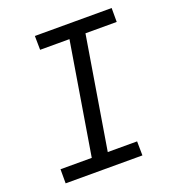

<svg xmlns="http://www.w3.org/2000/svg" viewBox="-133 -841 866 947"><g transform="rotate(-20 300.0 -367.5)"><path d="M453 0H50V-74H214L311 -662H157L156 -735H559V-662H395L298 -74H452Z"/></g></svg>

Font: Iosevka HT Extended
Style: Italic
Weight: 400
Width: 7
Italic angle: -9°
Monospace: yes
Designer: Belleve Invis
Foundry: Belleve Invis
Version: Version 32.3.0; ttfautohint (v1.8.4)